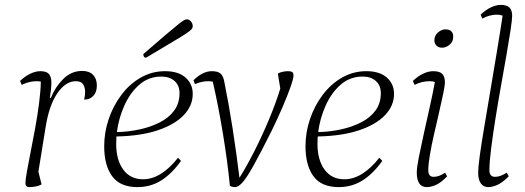

<svg xmlns="http://www.w3.org/2000/svg" viewBox="-20 -753 2145 785"><path d="M100 12Q84 12 84 -4Q84 -18 90 -51.5Q96 -85 105 -130.5Q114 -176 123.5 -227.5Q133 -279 139.5 -329Q146 -379 147 -419Q139 -421 130 -421Q99 -421 69 -406L62 -422Q83 -442 104.5 -452Q126 -462 145 -462Q170 -462 180 -450.5Q190 -439 190 -417Q190 -401 188.5 -387.5Q187 -374 184 -353H188Q206 -398 239 -430.5Q272 -463 316 -463Q345 -463 360.5 -447Q376 -431 376 -403Q376 -376 361 -360.5Q346 -345 324 -346Q328 -362 328 -377Q328 -395 320 -408Q312 -421 290 -421Q248 -421 214 -371Q180 -321 166 -230L137 -51L150 1Q139 7 125.5 9.5Q112 12 100 12Z M542 12Q471 12 438.5 -32.5Q406 -77 406 -155Q406 -211 424 -265Q442 -319 475.5 -364Q509 -409 555 -435.5Q601 -462 655 -462Q709 -462 738.5 -436Q768 -410 768 -369Q768 -321 731.5 -282.5Q695 -244 625.5 -220.5Q556 -197 456 -195Q455 -180 455 -165Q455 -99 484 -59.5Q513 -20 565 -20Q638 -20 708 -108L720 -95Q681 -41 638 -14.5Q595 12 542 12ZM640 -440Q588 -440 550 -407Q512 -374 488.5 -321.5Q465 -269 458 -213Q506 -214 551.5 -224Q597 -234 634 -253Q671 -272 692.5 -301.5Q714 -331 714 -372Q714 -404 693.5 -422Q673 -440 640 -440ZM577 -517Q566 -517 566 -532Q625 -583 659 -612Q693 -641 709.5 -654Q726 -667 732.5 -670.5Q739 -674 744 -674Q753 -674 760.5 -665.5Q768 -657 768 -646Q768 -640 764 -634.5Q760 -629 742.5 -617Q725 -605 686 -582Q647 -559 577 -517Z M941 12Q930 12 920 7Q910 -94 891.5 -206.5Q873 -319 850 -419Q841 -421 831 -421Q805 -421 777 -409L771 -425Q809 -462 846 -462Q871 -462 882 -452Q893 -442 897 -419Q915 -331 931 -228Q947 -125 959 -26Q988 -72 1020 -135Q1052 -198 1080 -265Q1108 -332 1126 -391L1116 -452Q1124 -457 1135.5 -459.5Q1147 -462 1157 -462Q1169 -462 1174.5 -458.5Q1180 -455 1180 -444Q1180 -432 1167.5 -396.5Q1155 -361 1134.5 -313.5Q1114 -266 1091 -219Q1044 -125 1016 -75Q988 -25 971 -6.5Q954 12 941 12Z M1365 12Q1294 12 1261.5 -32.5Q1229 -77 1229 -155Q1229 -211 1247 -265Q1265 -319 1298.5 -364Q1332 -409 1378 -435.5Q1424 -462 1478 -462Q1532 -462 1561.5 -436Q1591 -410 1591 -369Q1591 -321 1554.5 -282.5Q1518 -244 1448.5 -220.5Q1379 -197 1279 -195Q1278 -180 1278 -165Q1278 -99 1307 -59.5Q1336 -20 1388 -20Q1461 -20 1531 -108L1543 -95Q1504 -41 1461 -14.5Q1418 12 1365 12ZM1463 -440Q1411 -440 1373 -407Q1335 -374 1311.5 -321.5Q1288 -269 1281 -213Q1329 -214 1374.5 -224Q1420 -234 1457 -253Q1494 -272 1515.5 -301.5Q1537 -331 1537 -372Q1537 -404 1516.5 -422Q1496 -440 1463 -440Z M1725 12Q1684 12 1684 -48Q1684 -68 1692.5 -110.5Q1701 -153 1713 -207.5Q1725 -262 1737.5 -317.5Q1750 -373 1758 -418Q1748 -421 1736 -421Q1705 -421 1675 -406L1668 -422Q1689 -442 1710.5 -452Q1732 -462 1751 -462Q1778 -462 1788.5 -450.5Q1799 -439 1799 -417Q1799 -403 1792 -369.5Q1785 -336 1775 -292.5Q1765 -249 1754.5 -203.5Q1744 -158 1737.5 -119Q1731 -80 1731 -57Q1731 -30 1753 -30Q1765 -30 1776.5 -34.5Q1788 -39 1800 -47L1808 -32Q1783 -6 1762.5 3Q1742 12 1725 12ZM1788 -558Q1773 -558 1764.5 -566.5Q1756 -575 1756 -588Q1756 -608 1771 -620.5Q1786 -633 1800 -633Q1833 -633 1833 -603Q1833 -582 1818 -570Q1803 -558 1788 -558Z M1976 12Q1957 12 1946 -3Q1935 -18 1935 -48Q1935 -68 1941.5 -116Q1948 -164 1959.5 -231.5Q1971 -299 1984 -377Q1997 -455 2010.5 -535.5Q2024 -616 2035 -689Q2025 -693 2012 -693Q1981 -693 1952 -677L1945 -693Q1966 -713 1987.5 -723Q2009 -733 2027 -733Q2053 -733 2063.5 -721.5Q2074 -710 2074 -689Q2074 -673 2067.5 -630Q2061 -587 2050.5 -527Q2040 -467 2028 -400Q2016 -333 2005.5 -267Q1995 -201 1988 -146Q1981 -91 1981 -57Q1981 -30 2004 -30Q2016 -30 2027.5 -34.5Q2039 -39 2052 -47L2060 -32Q2034 -6 2013.5 3Q1993 12 1976 12Z"/></svg>

Font: Petrona ExtraLight
Style: Italic
Weight: 200
Italic angle: -9°
Designer: Ringo R. Seeber
Foundry: Ringo R. Seeber
Version: Version 2.001; ttfautohint (v1.8.3)